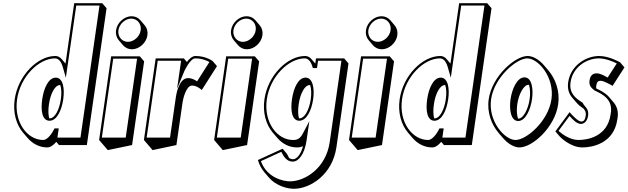

<svg xmlns="http://www.w3.org/2000/svg" viewBox="-20 -880 3946 1207"><path d="M72.4 -256C60.1 -170.8 83 -95 125.5 -45.4L152.7 -13.6C185 24.2 228.7 46.8 276.8 46.8C296.4 46.8 316.2 33.1 333.7 11.6L350.9 31.8H526L649.9 -828.2L622.7 -860H446.5L391.8 -480.3L367.4 -508.8C356.7 -521.3 343.5 -528 327.8 -528C216.5 -528 94 -406 72.4 -256ZM359.2 -344.9C366 -323.4 367.9 -292.5 362.6 -256C352.5 -186 322.8 -136 293.7 -136C292.3 -136 290.9 -136.1 289.5 -136.3C283.3 -157.7 282.4 -188.3 287.6 -224.2C297.8 -295.2 327.4 -345.2 355.6 -345.2C356.9 -345.2 358.1 -345.1 359.2 -344.9ZM331.9 -56.9 331 -58H332.1ZM87.4 -256C108.1 -400.2 225.5 -513 325.6 -513C345.6 -513 363.5 -497.2 374.8 -458L394 -391.5L459.4 -845H605.5L485.9 -15H340.9L349.2 -73H322.8L317.7 -63.3C296.1 -22.2 270.1 0 251.7 0C151.5 0 66.6 -111.8 87.4 -256ZM245.4 -256C235.6 -188.4 243.4 -121 291.5 -121C338.2 -121 367.8 -188.1 377.6 -256C387.6 -325.2 376 -392 330.6 -392C284.5 -392 255.2 -324.7 245.4 -256Z M709.5 -690C706 -665.5 712.9 -643.1 726.7 -627L753.9 -595.2C767.1 -579.8 786.6 -570.2 809.1 -570.2C855.1 -570.2 899.8 -610.2 906.8 -658.2C910.3 -682.7 903.4 -705.1 889.6 -721.2L862.4 -753C849.2 -768.4 829.7 -778 807.2 -778C761.2 -778 716.4 -738 709.5 -690ZM603.1 0 630.3 31.8 657.6 63.6 810.3 31.8 886.1 -494.2 858.9 -526H678.9ZM620.2 -15 691.7 -511H841.7L770.3 -15ZM724.5 -690C730.3 -730 767.8 -763 805.1 -763C842.3 -763 870.3 -730 864.5 -690C858.8 -650 821.2 -617 784 -617C746.8 -617 718.8 -650 724.5 -690Z M884.7 0 912 31.8 939.2 63.6 1089 31.8 1127.9 -238.2C1129.7 -251.2 1148.3 -342.2 1187.2 -342.2C1219.6 -342.2 1248.5 -314.2 1248.5 -314.2L1344.1 -464.2L1316.9 -496C1316.9 -496 1275.5 -528 1209.5 -528C1188.4 -528 1169.4 -510.2 1154.9 -490.5L1135.7 -513H958.7ZM901.9 -15 971.5 -498H1118.5L1093.1 -321.8L1139.8 -435.1C1141.4 -439 1176.8 -513 1207.4 -513C1249.5 -513 1281.6 -498.5 1296.4 -490.1L1218.9 -368.5C1205.9 -377.7 1186.5 -389 1162.1 -389C1102 -389 1086.6 -276.4 1085.6 -270L1048.9 -15Z M1432.5 -690C1429 -665.5 1435.9 -643.1 1449.7 -627L1476.9 -595.2C1490.1 -579.8 1509.6 -570.2 1532.1 -570.2C1578.1 -570.2 1622.8 -610.2 1629.8 -658.2C1633.3 -682.7 1626.4 -705.1 1612.6 -721.2L1585.4 -753C1572.2 -768.4 1552.7 -778 1530.2 -778C1484.2 -778 1439.4 -738 1432.5 -690ZM1326.1 0 1353.3 31.8 1380.6 63.6 1533.3 31.8 1609.1 -494.2 1581.9 -526H1401.9ZM1343.2 -15 1414.7 -511H1564.7L1493.3 -15ZM1447.5 -690C1453.3 -730 1490.8 -763 1528.1 -763C1565.3 -763 1593.3 -730 1587.5 -690C1581.8 -650 1544.2 -617 1507 -617C1469.8 -617 1441.8 -650 1447.5 -690Z M1601.4 126C1610.5 157.6 1624.8 182.8 1641.8 202.7L1669.1 234.5C1719.5 293.4 1793.8 306.8 1827.5 306.8C1930.3 306.8 2070.1 217.8 2094.9 45.8L2170.8 -481.2L2143.6 -513H1966.6L1961.9 -480.4L1937.4 -508.9C1926.8 -521.4 1913.6 -528 1897.9 -528C1786.6 -528 1664 -406 1642.4 -256C1630.1 -170.8 1653.1 -95 1695.5 -45.4L1722.8 -13.6C1755.1 24.2 1798.8 46.8 1846.9 46.8C1860.2 46.8 1872.9 44.8 1885 38.7C1868.6 100.2 1840 121 1822.5 121C1813 121 1804.7 118 1797.3 113C1792.3 104.6 1787.9 95.5 1783.8 86.8L1756.6 55ZM1929.8 -344.8C1936.8 -323.4 1938.8 -292.5 1933.6 -256C1923.5 -186 1892.8 -136 1863.7 -136C1862.3 -136 1860.9 -136.1 1859.6 -136.3C1853.4 -157.7 1852.5 -188.3 1857.6 -224.2C1867.9 -295.2 1897.4 -345.2 1925.7 -345.2C1927.1 -345.2 1928.4 -345.1 1929.8 -344.8ZM1620.1 133 1748.3 74.4C1762.4 102.7 1781.9 136 1820.3 136C1855.8 136 1894.3 92.7 1907.5 1L1924.7 -118.4L1884.8 -42.3C1865.6 -5.8 1846.8 0 1821.8 0C1721.6 0 1636.6 -111.8 1657.4 -256C1678.2 -400.2 1795.6 -513 1895.7 -513C1915.5 -513 1932.6 -498 1944.1 -460.8L1946.9 -452H1972.8L1979.4 -498H2126.4L2052.6 14C2029.1 177.7 1897.1 260 1802.5 260C1762 260 1658.1 238.3 1620.1 133ZM1815.5 -256.5C1805.7 -188.8 1813.5 -121 1861.6 -121C1908.1 -121 1938.7 -187.8 1948.6 -256C1958.6 -325.5 1945.9 -392 1900.6 -392C1854.5 -392 1825.4 -325.2 1815.5 -256.5Z M2280.5 -690C2277 -665.5 2283.9 -643.1 2297.7 -627L2324.9 -595.2C2338.1 -579.8 2357.6 -570.2 2380.1 -570.2C2426.1 -570.2 2470.8 -610.2 2477.8 -658.2C2481.3 -682.7 2474.4 -705.1 2460.6 -721.2L2433.4 -753C2420.2 -768.4 2400.7 -778 2378.2 -778C2332.2 -778 2287.4 -738 2280.5 -690ZM2174.1 0 2201.3 31.8 2228.6 63.6 2381.3 31.8 2457.1 -494.2 2429.9 -526H2249.9ZM2191.2 -15 2262.7 -511H2412.7L2341.3 -15ZM2295.5 -690C2301.3 -730 2338.8 -763 2376.1 -763C2413.3 -763 2441.3 -730 2435.5 -690C2429.8 -650 2392.2 -617 2355 -617C2317.8 -617 2289.8 -650 2295.5 -690Z M2492.4 -256C2480.1 -170.8 2503 -95 2545.5 -45.4L2572.7 -13.6C2605 24.2 2648.7 46.8 2696.8 46.8C2716.4 46.8 2736.2 33.1 2753.7 11.6L2770.9 31.8H2946L3069.9 -828.2L3042.7 -860H2866.5L2811.8 -480.3L2787.4 -508.8C2776.7 -521.3 2763.5 -528 2747.8 -528C2636.5 -528 2514 -406 2492.4 -256ZM2779.2 -344.9C2786 -323.4 2787.9 -292.5 2782.6 -256C2772.5 -186 2742.8 -136 2713.7 -136C2712.3 -136 2710.9 -136.1 2709.5 -136.3C2703.3 -157.7 2702.4 -188.3 2707.6 -224.2C2717.8 -295.2 2747.4 -345.2 2775.6 -345.2C2776.9 -345.2 2778.1 -345.1 2779.2 -344.9ZM2751.9 -56.9 2751 -58H2752.1ZM2507.4 -256C2528.1 -400.2 2645.5 -513 2745.6 -513C2765.6 -513 2783.5 -497.2 2794.8 -458L2814 -391.5L2879.4 -845H3025.5L2905.9 -15H2760.9L2769.2 -73H2742.8L2737.7 -63.3C2716.1 -22.2 2690.1 0 2671.7 0C2571.5 0 2486.6 -111.8 2507.4 -256ZM2665.4 -256C2655.6 -188.4 2663.4 -121 2711.5 -121C2758.2 -121 2787.8 -188.1 2797.6 -256C2807.6 -325.2 2796 -392 2750.6 -392C2704.5 -392 2675.2 -324.7 2665.4 -256Z M3052.2 -256C3040.2 -172.6 3070.7 -95.6 3113.9 -45.1L3141.2 -13.3C3173.1 24 3212 46.8 3245.7 46.8C3326.6 46.8 3468.1 -79.2 3489 -224.2C3501.1 -308.4 3470.8 -386.5 3427.4 -437.2L3400.1 -469.1C3368.8 -505.7 3330.6 -528 3296.7 -528C3217.4 -528 3073.1 -401 3052.2 -256ZM3305.2 -346.6C3312.6 -323.9 3314.6 -291.2 3309.5 -256.3C3300.1 -191 3268.6 -134.3 3239.7 -134.3C3238.5 -134.3 3237.4 -134.4 3236.3 -134.6C3228.8 -157.2 3226.7 -189.6 3231.7 -224.5C3241.1 -289.7 3273.3 -346.9 3302.1 -346.8C3303.2 -346.8 3304.2 -346.8 3305.2 -346.6ZM3189.5 -256.3C3180.4 -193 3190.5 -119.3 3237.5 -119.3C3284.7 -119.3 3315.5 -193.3 3324.5 -256.3C3333.6 -319.3 3324.2 -393.7 3277.1 -393.7C3229.9 -393.7 3198.6 -319.3 3189.5 -256.3ZM3067.2 -256C3087.2 -394.5 3227.3 -513 3294.6 -513C3363.4 -513 3466.7 -394.7 3446.7 -256C3426.7 -117.4 3289.5 0 3220.7 0C3153.2 0 3047.3 -117.5 3067.2 -256Z M3746.6 -528C3663.3 -528 3567 -468 3551.8 -363C3545.5 -319.2 3557.9 -288.7 3577.7 -265.5L3605 -233.7C3617.3 -219.3 3632.5 -207.8 3647.8 -197.7C3657.5 -186.1 3665.5 -176.3 3662.1 -153C3657.2 -119 3644.1 -116 3633.6 -116C3612.5 -116 3572.5 -161.3 3562.8 -172.5C3561.5 -174.1 3560.7 -175 3560.7 -175L3471.3 -54L3498.5 -22.2C3498.5 -22.2 3562.6 46.8 3641.5 46.8C3701.9 46.8 3838.8 22.8 3860.6 -128.2C3870.9 -177.9 3857.9 -212.6 3836.5 -237.6L3809.3 -269.4C3785.8 -296.8 3752.2 -312.6 3728.6 -323.6C3727.4 -328.5 3727.2 -334.2 3728.3 -341.2C3731.7 -365.2 3739.5 -372.2 3755.9 -372.2C3778.7 -372.2 3830.9 -340.2 3830.9 -340.2L3905.6 -456.2L3878.4 -488C3878.4 -488 3811.1 -528 3746.6 -528ZM3744.4 -513C3787.8 -513 3836.1 -492 3857.3 -481.3L3800.1 -392.5C3782.2 -402.5 3753.6 -419 3730.8 -419C3722.7 -419 3713.4 -417.7 3704.8 -411.5C3692.1 -402.2 3688.2 -388 3686 -373C3681 -338.2 3702 -324.6 3717 -312L3718.2 -311L3719.7 -310.2C3765.7 -288.8 3838.1 -254.8 3818.5 -161L3818.4 -160.5L3818.4 -160C3798.5 -22 3675.2 0 3616.4 0C3561.1 0 3510 -39.9 3491.1 -57.2L3560.4 -151C3576.7 -133.2 3604.1 -101 3631.4 -101C3649.2 -101 3671.4 -113.6 3677.1 -153C3683.6 -197.9 3654.6 -208.8 3644.6 -230.7L3643.1 -234.1L3640 -236C3597.2 -262.8 3556.9 -294.4 3566.8 -363C3580.5 -458.2 3667.7 -513 3744.4 -513Z"/></svg>

Font: Blink
Style: 3DObl
Weight: 400
Designer: Mew Too
Foundry: Cannot Into Space Fonts
Version: Version 001.000